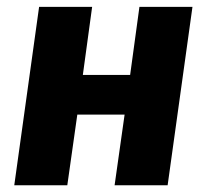

<svg xmlns="http://www.w3.org/2000/svg" viewBox="-20 -552 616 572"><path d="M479.4 0H321.4L351.2 -210.5H210.3L180.5 0H22.5L96.5 -531.6H254.5L226.8 -328.8H367.7L395.4 -531.6H553.4Z"/></svg>

Font: Fira Sans Variable
Style: Italic
Weight: 397
Italic angle: -8°
Designer: Carrois Corporate & Edenspiekermann AG
Foundry: Carrois Corporate GbR & Edenspiekermann AG
Version: Version 4.202